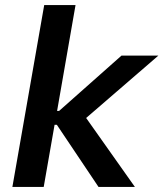

<svg xmlns="http://www.w3.org/2000/svg" viewBox="-20 -740 647 760"><path d="M153 0 196 -246H205L370 0H514L321 -273L607 -520H461L214 -301H206L279 -720H155L29 0Z"/></svg>

Font: Fixel Display SemiBold
Style: Italic
Weight: 600
Italic angle: -10°
Designer: AlfaBravo + MacPaw
Foundry: Kyrylo Tkachov, Marchela Mozhyna, Serhii Makarenko, Maria Weinstein, Zakhar Kryvoshyya
Version: Version 1.210;Glyphs 3.2 (3217)